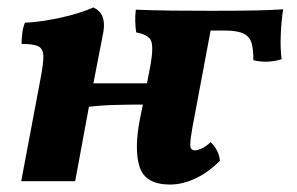

<svg xmlns="http://www.w3.org/2000/svg" viewBox="-20 -487 797 516"><path d="M37 0 89 -276Q97 -317 96.5 -336.5Q96 -356 83 -362.5Q70 -369 38 -369Q38 -383 40 -398.5Q42 -414 47 -426Q91 -428 143 -439.5Q195 -451 231 -467Q266 -451 258 -402L231 -263H375L385 -315Q393 -363 385.5 -378.5Q378 -394 346 -400Q344 -413 343.5 -429Q343 -445 345 -461Q394 -459 443.5 -458.5Q493 -458 549 -458Q626 -458 668.5 -459Q711 -460 741 -462Q736 -430 734.5 -392.5Q733 -355 737 -328Q723 -323 703 -321.5Q683 -320 661 -325Q661 -352 656.5 -370Q652 -388 635 -396.5Q618 -405 583 -405H546L504 -181Q495 -136 492.5 -115Q490 -94 493 -88.5Q496 -83 504 -83Q512 -83 524 -89Q536 -95 546 -105Q556 -96 563 -82.5Q570 -69 571 -55Q538 -22 503.5 -6.5Q469 9 437 9Q371 9 355.5 -37.5Q340 -84 356 -167L364 -206Q330 -206 290.5 -205Q251 -204 219 -200L182 0Z"/></svg>

Font: Vollkorn
Style: Bold Italic
Weight: 700
Italic angle: -11°
Designer: Friedrich Althausen
Foundry: Friedrich Althausen
Version: Version 5.000; ttfautohint (v1.8.3)